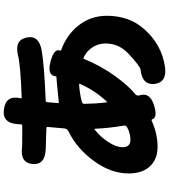

<svg xmlns="http://www.w3.org/2000/svg" viewBox="42 -892 915 1040"><g transform="rotate(-90 500.0 -371.5)"><path d="M659 64Q575 76 566 9Q558 -59 642 -68Q662 -70 730 -134Q785 -186 785 -258Q785 -297 764 -329Q743 -361 708 -377Q703 -379 701 -374Q665 -285 609 -207Q557 -135 511 -97Q500 -88 504 -74Q522 -18 453 4Q384 26 374 -5Q372 -10 367 -8Q296 24 225 24Q162 24 124 -13Q81 -54 81 -133Q81 -229 149 -321.5Q217 -414 308 -458Q324 -465 325 -482L333 -573Q333 -578 328 -578L212 -582Q127 -585 132 -653Q138 -721 223 -710Q228 -709 322 -709H339Q346 -709 347 -716L348 -734Q354 -820 430 -808Q507 -797 488 -717Q487 -712 492 -712Q666 -718 721 -732Q803 -752 817 -686Q832 -619 748 -604Q672 -590 476 -582Q468 -582 467 -574L462 -515Q462 -510 467 -511L557 -520Q601 -524 604 -524Q607 -524 608 -532Q614 -574 686 -556Q759 -537 747 -505Q745 -500 750 -498Q832 -468 882 -405Q935 -338 935 -251Q935 -131 865 -51Q781 46 659 64ZM263 -123Q299 -123 331 -141Q342 -147 340 -160Q327 -234 323 -315Q323 -320 319 -317Q278 -285 250.5 -242Q223 -199 223 -166Q223 -123 263 -123ZM466 -252Q467 -247 470 -251Q531 -316 566 -396Q568 -401 563 -401Q513 -398 469 -386Q458 -383 458 -372Q459 -309 466 -252Z"/></g></svg>

Font: Resource Han Rounded JP Heavy
Style: Regular
Weight: 900
Designer: Cyano Hao (round all glyphs); Ryoko NISHIZUKA 西塚涼子 (kana, bopomofo & ideographs); Paul D. Hunt (Latin, Greek & Cyrillic)
Foundry: Cyano Hao
Version: 0.990